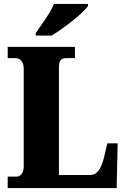

<svg xmlns="http://www.w3.org/2000/svg" viewBox="-20 -951 638 971"><path d="M161 -784V-771H241C303 -808 403 -886 425 -921V-931H253C235 -886 188 -824 161 -784ZM19 0H570L575 -226H523L505 -151C489 -88 466 -66 435 -66H278V-605C278 -641 284 -657 316 -657H359V-714H19V-657H58C81 -657 100 -641 100 -602V-109C100 -73 81 -58 66 -58H19Z"/></svg>

Font: Noto Serif Khmer Condensed Black
Style: Regular
Weight: 900
Width: 3
Designer: Danh Hong and the Monotype Design Team
Foundry: Monotype Imaging Inc.
Version: Version 2.004